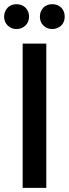

<svg xmlns="http://www.w3.org/2000/svg" viewBox="-34 -905 332 925"><path d="M189 0H75.2V-694.8H189ZM-14.2 -825.2Q-14.2 -849.6 2.9 -868.2Q19.5 -884.8 45.9 -884.8Q70.8 -884.8 88.9 -868.2Q106 -849.6 106 -825.2Q106 -799.3 88.9 -782.2Q70.3 -765.1 45.9 -765.1Q20 -765.1 2.9 -782.2Q-14.2 -799.3 -14.2 -825.2ZM158.2 -825.2Q158.2 -850.1 174.8 -868.2Q191.4 -884.8 217.8 -884.8Q243.2 -884.8 261.2 -868.2Q277.8 -850.1 277.8 -825.2Q277.8 -798.8 261.2 -782.2Q242.7 -765.1 217.8 -765.1Q191.9 -765.1 174.8 -782.2Q158.2 -798.8 158.2 -825.2Z"/></svg>

Font: PoppinsZ Medium
Style: Regular
Weight: 500
Designer: Ninad Kale (Devanagari), Jonny Pinhorn (Latin)
Foundry: Indian Type Foundry
Version: Version 3.002;FEAKit 1.0